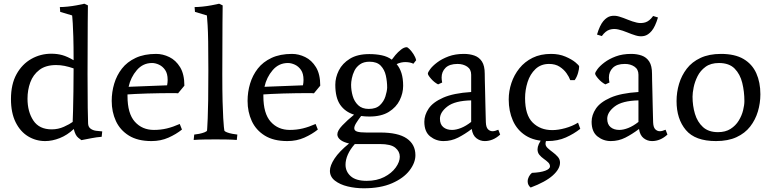

<svg xmlns="http://www.w3.org/2000/svg" viewBox="-20 -750 4150 1033"><path d="M377 -56Q342 -23 301.5 -7Q261 9 223 9Q173 9 131 -16.5Q89 -42 64 -92.5Q39 -143 39 -217Q39 -297 69 -351Q99 -405 148.5 -433Q198 -461 256 -461Q288 -461 315 -453.5Q342 -446 376 -426Q376 -504 374.5 -552Q373 -600 371.5 -624.5Q370 -649 369 -658Q368 -667 368 -667L304 -686L302 -712Q320 -712 344.5 -714.5Q369 -717 393 -721.5Q417 -726 434 -730L453 -721Q453 -721 452 -628Q451 -535 451 -352Q451 -231 452 -171Q453 -111 454 -85Q455 -67 467 -58Q479 -49 496 -46.5Q513 -44 530 -43L527 -14Q500 -12 472 -6.5Q444 -1 418 4Q418 4 401.5 -8.5Q385 -21 377 -56ZM376 -382Q350 -391 327.5 -395.5Q305 -400 282 -400Q226 -400 192 -374Q158 -348 143 -307Q128 -266 128 -219Q128 -149 159.5 -101.5Q191 -54 258 -54Q293 -54 324 -68Q355 -82 371 -94Q372 -110 373 -153.5Q374 -197 375 -257Q376 -317 376 -382Z M947 -83 959 -53Q928 -28 886.5 -9.5Q845 9 795 9Q721 9 673.5 -20.5Q626 -50 603.5 -99Q581 -148 581 -207Q581 -255 594.5 -300Q608 -345 636 -381Q664 -417 710 -438.5Q756 -460 820 -460Q856 -460 891 -443Q926 -426 949 -388.5Q972 -351 972 -289L938 -248Q934 -249 924.5 -249Q915 -249 901 -249Q876 -249 842 -248.5Q808 -248 773 -247Q738 -246 709 -244.5Q680 -243 666 -242V-233Q666 -139 705.5 -95Q745 -51 808 -51Q845 -51 878 -59Q911 -67 947 -83ZM882 -320Q882 -354 868.5 -373.5Q855 -393 835.5 -402Q816 -411 798 -411Q749 -411 716 -372.5Q683 -334 672 -283L879 -291Q882 -306 882 -320Z M1176 -352Q1176 -262 1177.5 -205Q1179 -148 1181 -115Q1183 -82 1184.5 -67.5Q1186 -53 1187 -48Q1188 -43 1201 -38Q1214 -33 1230.5 -30Q1247 -27 1257 -26L1254 3Q1230 1 1198 0.5Q1166 0 1140 0Q1115 0 1080.5 0.5Q1046 1 1022 3L1025 -26Q1036 -27 1051.5 -30Q1067 -33 1080 -38Q1093 -43 1094 -48Q1094 -48 1095 -62.5Q1096 -77 1097.5 -112.5Q1099 -148 1100 -210.5Q1101 -273 1101 -370Q1101 -466 1100 -525Q1099 -584 1097 -615Q1095 -646 1094 -656.5Q1093 -667 1093 -667L1029 -686L1027 -712Q1045 -712 1069.5 -714.5Q1094 -717 1118 -721.5Q1142 -726 1159 -730L1178 -721Q1178 -721 1177 -628Q1176 -535 1176 -352Z M1678 -83 1690 -53Q1659 -28 1617.5 -9.5Q1576 9 1526 9Q1452 9 1404.5 -20.5Q1357 -50 1334.5 -99Q1312 -148 1312 -207Q1312 -255 1325.5 -300Q1339 -345 1367 -381Q1395 -417 1441 -438.5Q1487 -460 1551 -460Q1587 -460 1622 -443Q1657 -426 1680 -388.5Q1703 -351 1703 -289L1669 -248Q1665 -249 1655.5 -249Q1646 -249 1632 -249Q1607 -249 1573 -248.5Q1539 -248 1504 -247Q1469 -246 1440 -244.5Q1411 -243 1397 -242V-233Q1397 -139 1436.5 -95Q1476 -51 1539 -51Q1576 -51 1609 -59Q1642 -67 1678 -83ZM1613 -320Q1613 -354 1599.5 -373.5Q1586 -393 1566.5 -402Q1547 -411 1529 -411Q1480 -411 1447 -372.5Q1414 -334 1403 -283L1610 -291Q1613 -306 1613 -320Z M2088 -429Q2094 -438 2107.5 -454Q2121 -470 2137.5 -483Q2154 -496 2168 -496Q2173 -496 2183.5 -485.5Q2194 -475 2204.5 -459Q2215 -443 2219 -426L2204 -407Q2197 -411 2185.5 -413.5Q2174 -416 2160 -416Q2150 -416 2138 -413.5Q2126 -411 2114 -405Q2131 -385 2140 -356.5Q2149 -328 2149 -288Q2149 -249 2130.5 -211Q2112 -173 2072 -148Q2032 -123 1967 -123Q1944 -123 1923 -126Q1906 -104 1896 -87.5Q1886 -71 1886 -60Q1886 -47 1901.5 -42Q1917 -37 1951 -37H2026Q2122 -37 2168.5 -5Q2215 27 2215 85Q2215 126 2183 167.5Q2151 209 2089 236Q2027 263 1937 263Q1892 263 1850.5 253Q1809 243 1782 222Q1755 201 1755 169Q1755 141 1780 103Q1805 65 1858 22Q1827 15 1811 2Q1795 -11 1795 -27Q1795 -47 1821.5 -75Q1848 -103 1885 -133Q1837 -148 1810.5 -186Q1784 -224 1784 -294Q1784 -333 1803 -371Q1822 -409 1862.5 -434Q1903 -459 1967 -459Q2003 -459 2034 -452.5Q2065 -446 2088 -429ZM2063 -278Q2063 -311 2056 -343Q2049 -375 2028.5 -396.5Q2008 -418 1968 -418Q1937 -418 1917 -404Q1897 -390 1887 -369.5Q1877 -349 1873 -328.5Q1869 -308 1869 -294Q1869 -264 1877.5 -234Q1886 -204 1907 -184Q1928 -164 1964 -164Q2003 -164 2024 -184Q2045 -204 2053.5 -231Q2062 -258 2063 -278ZM1839 136Q1839 173 1867 198Q1895 223 1953 223Q2007 223 2047 202.5Q2087 182 2109 151.5Q2131 121 2131 93Q2131 65 2107 45Q2083 25 2024 25H1889Q1864 53 1851.5 81.5Q1839 110 1839 136Z M2661 -52 2671 -26Q2633 9 2588 9Q2563 9 2543 -6.5Q2523 -22 2518 -56Q2481 -28 2444.5 -9.5Q2408 9 2366 9Q2326 9 2294.5 -16Q2263 -41 2263 -95Q2263 -131 2286 -165.5Q2309 -200 2364.5 -224.5Q2420 -249 2515 -255V-348Q2515 -377 2493.5 -391.5Q2472 -406 2442 -406Q2398 -406 2377 -385Q2356 -364 2356 -333Q2356 -321 2359 -306L2337 -296Q2316 -307 2299 -326.5Q2282 -346 2282 -354Q2282 -361 2294.5 -378Q2307 -395 2332 -414Q2357 -433 2393 -446.5Q2429 -460 2476 -460Q2507 -460 2532.5 -451Q2558 -442 2573 -419Q2588 -396 2588 -353Q2588 -343 2588.5 -317Q2589 -291 2590 -257Q2591 -223 2591.5 -188.5Q2592 -154 2593 -128Q2594 -102 2594 -92Q2595 -65 2605.5 -54.5Q2616 -44 2630 -44Q2636 -44 2644 -46Q2652 -48 2661 -52ZM2515 -94V-210Q2427 -208 2387 -177Q2347 -146 2347 -111Q2347 -81 2365 -66Q2383 -51 2412 -51Q2434 -51 2460.5 -61.5Q2487 -72 2515 -94Z M3090 -90 3102 -57Q3068 -30 3024.5 -10.5Q2981 9 2925 9Q2855 9 2808.5 -20.5Q2762 -50 2739.5 -101Q2717 -152 2717 -215Q2717 -260 2731.5 -303.5Q2746 -347 2774.5 -382.5Q2803 -418 2845.5 -439Q2888 -460 2945 -460Q2988 -460 3022 -445.5Q3056 -431 3076 -414.5Q3096 -398 3096 -392Q3096 -379 3090 -357.5Q3084 -336 3072 -319H3048Q3042 -336 3028 -356Q3014 -376 2991 -391Q2968 -406 2934 -406Q2890 -406 2861 -378.5Q2832 -351 2818.5 -308.5Q2805 -266 2805 -222Q2805 -131 2846 -90.5Q2887 -50 2951 -50Q2983 -50 3021 -60.5Q3059 -71 3090 -90ZM2902 -11H2928Q2919 3 2917 10.5Q2915 18 2915 24Q2915 36 2927 47Q2939 58 2954 69Q2969 80 2981 93.5Q2993 107 2993 125Q2993 159 2954 194Q2915 229 2835 259Q2819 246 2819 226Q2819 213 2825.5 200.5Q2832 188 2842 180Q2888 178 2913.5 168.5Q2939 159 2939 145Q2939 133 2929 123.5Q2919 114 2905.5 104.5Q2892 95 2882 83Q2872 71 2872 53Q2872 41 2879 25Q2886 9 2902 -11Z M3561 -52 3571 -26Q3533 9 3488 9Q3463 9 3443 -6.5Q3423 -22 3418 -56Q3381 -28 3344.5 -9.5Q3308 9 3266 9Q3226 9 3194.5 -16Q3163 -41 3163 -95Q3163 -131 3186 -165.5Q3209 -200 3264.5 -224.5Q3320 -249 3415 -255V-348Q3415 -377 3393.5 -391.5Q3372 -406 3342 -406Q3298 -406 3277 -385Q3256 -364 3256 -333Q3256 -321 3259 -306L3237 -296Q3216 -307 3199 -326.5Q3182 -346 3182 -354Q3182 -361 3194.5 -378Q3207 -395 3232 -414Q3257 -433 3293 -446.5Q3329 -460 3376 -460Q3407 -460 3432.5 -451Q3458 -442 3473 -419Q3488 -396 3488 -353Q3488 -343 3488.5 -317Q3489 -291 3490 -257Q3491 -223 3491.5 -188.5Q3492 -154 3493 -128Q3494 -102 3494 -92Q3495 -65 3505.5 -54.5Q3516 -44 3530 -44Q3536 -44 3544 -46Q3552 -48 3561 -52ZM3415 -94V-210Q3327 -208 3287 -177Q3247 -146 3247 -111Q3247 -81 3265 -66Q3283 -51 3312 -51Q3334 -51 3360.5 -61.5Q3387 -72 3415 -94ZM3494 -664 3520 -656Q3505 -606 3486 -583.5Q3467 -561 3445.5 -556.5Q3424 -552 3401 -559Q3378 -566 3354 -576Q3330 -586 3306.5 -591.5Q3283 -597 3260.5 -590.5Q3238 -584 3218 -556L3192 -564Q3207 -614 3226 -636.5Q3245 -659 3266.5 -663.5Q3288 -668 3311 -661Q3334 -654 3358 -644Q3382 -634 3405.5 -628.5Q3429 -623 3451.5 -629.5Q3474 -636 3494 -664Z M4071 -243Q4071 -195 4057.5 -150Q4044 -105 4016 -69Q3988 -33 3942.5 -12Q3897 9 3832 9Q3720 9 3670 -50.5Q3620 -110 3620 -206Q3620 -254 3633.5 -299Q3647 -344 3675 -380.5Q3703 -417 3749 -438.5Q3795 -460 3859 -460Q3934 -460 3980.5 -432.5Q4027 -405 4049 -356Q4071 -307 4071 -243ZM3985 -206Q3985 -257 3973.5 -304Q3962 -351 3932.5 -381Q3903 -411 3848 -411Q3804 -411 3776 -390.5Q3748 -370 3733 -340Q3718 -310 3712 -280Q3706 -250 3706 -230Q3706 -181 3719 -137.5Q3732 -94 3762 -66.5Q3792 -39 3843 -39Q3883 -39 3910.5 -56.5Q3938 -74 3954.5 -101Q3971 -128 3978 -156.5Q3985 -185 3985 -206Z"/></svg>

Font: Average
Style: Regular
Weight: 400
Designer: Eduardo Tunni
Foundry: Eduardo Rodriguez Tunni
Version: Version 1.003; ttfautohint (v1.8.4.7-5d5b)